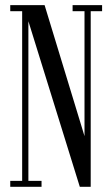

<svg xmlns="http://www.w3.org/2000/svg" viewBox="-20 -720 433 740"><path d="M19.5 0V-22.9H65.4V-676.8H19.5V-700.2H151.9L305.7 -195.3V-676.8H259.8V-700.2H373.5V-676.8H329.6V0H287.6L89.4 -638.2V-22.9H140.1V0Z"/></svg>

Font: Imbue
Style: Regular
Weight: 400
Designer: Tyler Finck
Foundry: Etcetera Type Company
Version: Version 0.910